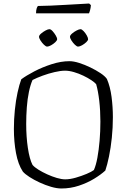

<svg xmlns="http://www.w3.org/2000/svg" viewBox="-20 -1072 722 1092"><path d="M329 0Q303 0 270.5 -9.5Q238 -19 205.5 -34Q173 -49 147.5 -65.5Q122 -82 110 -96Q83 -137 71 -201.5Q59 -266 59 -339Q59 -393 64.5 -447Q70 -501 80 -546.5Q90 -592 101 -621Q129 -642 175 -666Q221 -690 274 -707Q327 -724 375 -724Q399 -724 430.5 -714Q462 -704 494 -688.5Q526 -673 551.5 -656Q577 -639 588 -623Q607 -579 614.5 -521Q622 -463 622 -406Q622 -346 616 -288.5Q610 -231 600 -182.5Q590 -134 579 -102Q554 -79 515.5 -55.5Q477 -32 429 -16Q381 0 329 0ZM351 -52Q378 -52 411 -61.5Q444 -71 472.5 -83Q501 -95 514 -105Q526 -132 534 -175.5Q542 -219 546.5 -272Q551 -325 551 -381Q551 -443 544.5 -499Q538 -555 527 -593Q519 -603 499.5 -616Q480 -629 454 -641.5Q428 -654 400.5 -662Q373 -670 350 -670Q325 -670 290.5 -662Q256 -654 222 -641.5Q188 -629 165 -617Q153 -590 144.5 -549.5Q136 -509 132.5 -461.5Q129 -414 129 -367Q129 -294 138.5 -230.5Q148 -167 165 -134Q176 -121 198.5 -107Q221 -93 248.5 -80.5Q276 -68 303 -60Q330 -52 351 -52ZM424 -807Q417 -807 406 -817.5Q395 -828 386.5 -841.5Q378 -855 378 -863Q378 -871 389.5 -881Q401 -891 415.5 -898.5Q430 -906 438 -906Q445 -906 455.5 -895Q466 -884 473.5 -870.5Q481 -857 481 -849Q481 -842 470.5 -832Q460 -822 446.5 -814.5Q433 -807 424 -807ZM248 -807Q241 -807 230 -817.5Q219 -828 210.5 -841.5Q202 -855 202 -863Q202 -871 213.5 -881Q225 -891 239 -898.5Q253 -906 261 -906Q269 -906 279 -895Q289 -884 297 -870.5Q305 -857 305 -849Q305 -842 294.5 -832Q284 -822 270.5 -814.5Q257 -807 248 -807ZM185 -996Q185 -1013 188.5 -1024Q192 -1035 196 -1038Q226 -1038 268 -1040Q310 -1042 354.5 -1044.5Q399 -1047 434.5 -1049Q470 -1051 487 -1052L497 -1043Q496 -1028 492.5 -1015Q489 -1002 486 -996Z"/></svg>

Font: Texturina 72pt ExtraLight
Style: Regular
Weight: 200
Designer: Guillermo Torres Carreño
Foundry: Omnibus-Type
Version: Version 1.002; ttfautohint (v1.8.3)